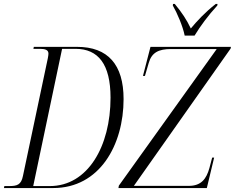

<svg xmlns="http://www.w3.org/2000/svg" viewBox="-40 -951 1188 971"><path d="M894 -771H944C973 -819 1013 -873 1059 -923L1060 -931H1051C996 -888 956 -844 925 -807C904 -851 881 -886 844 -931H835L834 -923C856 -885 885 -817 894 -771ZM-20 0H229C464 0 585 -218 585 -450C585 -624 506 -714 350 -714H131L129 -704H161C188 -704 205 -699 205 -680C205 -675 204 -668 202 -657L76 -61C67 -16 46 -10 6 -10H-18ZM559 0H1006L1043 -154H1033L1019 -101C1004 -47 978 -11 915 -11H637L1126 -705L1128 -714H721L683 -567H693L712 -632C727 -686 763 -703 825 -703H1056L561 -12ZM212 -10H128L274 -704H342C457 -704 519 -626 519 -457C519 -211 404 -10 212 -10Z"/></svg>

Font: Noto Serif Display Condensed Light
Style: Italic
Weight: 300
Width: 3
Italic angle: -12°
Designer: Monotype Design Team
Foundry: Monotype Imaging Inc.
Version: Version 2.009